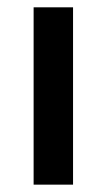

<svg xmlns="http://www.w3.org/2000/svg" viewBox="-20 -502 290 522"><path d="M71.4 -482.1H178.6V0H71.4Z"/></svg>

Font: Aire Exterior
Style: Regular
Weight: 400
Width: 4
Designer: Jayvee Enaguas (HarvettFox96)
Version: 20190503.02